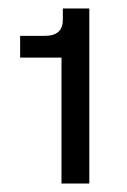

<svg xmlns="http://www.w3.org/2000/svg" viewBox="-20 -922 300 454"><path d="M125.4 -488V-817.6L145.2 -785.8H27.6V-837.2H86.2Q128.6 -837.2 128.6 -875V-902H191.2V-488Z"/></svg>

Font: Hanken Grotesk
Style: Regular
Weight: 400
Designer: Alfredo Marco Pradil
Foundry: Hanken Design Co.
Version: Version 3.013